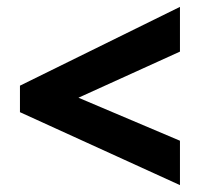

<svg xmlns="http://www.w3.org/2000/svg" viewBox="-20 -640 584 558"><path d="M503 -102 38 -314V-391L503 -620V-490L208 -356L503 -231Z"/></svg>

Font: Noto Sans SemiCondensed ExtraBold
Style: Regular
Weight: 800
Width: 4
Designer: Monotype Design Team
Foundry: Monotype Imaging Inc.
Version: Version 2.013; ttfautohint (v1.8.4.7-5d5b)